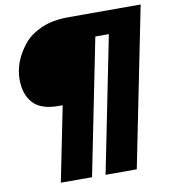

<svg xmlns="http://www.w3.org/2000/svg" viewBox="-91 -822 907 1006"><g transform="rotate(-10 362.5 -318.5)"><path d="M555 105H389L534 -618H462L317 105H151L231 -293H209Q115 -293 73.5 -339.5Q32 -386 32 -464Q32 -560 102 -647Q135 -688 195 -715Q255 -742 342 -742H725Z"/></g></svg>

Font: Argentum Sans Black
Style: Italic
Weight: 900
Italic angle: -11°
Designer: Julieta Ulanovsky (font), Cristiano Sobral (main changes and remaster)
Foundry: Julieta Ulanovsky (font), Cristiano Sobral (main changes and remaster)
Version: Version 2.007;June 15, 2022;FontCreator 14.0.0.2814 64-bit; 